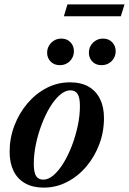

<svg xmlns="http://www.w3.org/2000/svg" viewBox="-20 -846 590 878"><path d="M299.5 -469.5Q350.5 -469.5 385 -449.8Q419.5 -430 437.5 -393.2Q455.5 -356.5 455.5 -306Q455.5 -243 434 -186Q412.5 -129 374.5 -84.2Q336.5 -39.5 286.5 -13.8Q236.5 12 180 12Q130 12 95 -7.8Q60 -27.5 42 -64.2Q24 -101 24 -151.5Q24 -214.5 45.8 -271.5Q67.5 -328.5 105.5 -373.2Q143.5 -418 193.2 -443.8Q243 -469.5 299.5 -469.5ZM178 -24.5Q201.5 -24.5 225.2 -45Q249 -65.5 270.5 -100.8Q292 -136 308.8 -179.8Q325.5 -223.5 335.5 -270.5Q345.5 -317.5 345.5 -361Q345.5 -399.5 334.8 -416.2Q324 -433 302 -433Q278.5 -433 254.5 -412.5Q230.5 -392 209 -356.8Q187.5 -321.5 170.8 -277.5Q154 -233.5 144.2 -186.8Q134.5 -140 134.5 -96.5Q134.5 -58 145 -41.2Q155.5 -24.5 178 -24.5ZM253.5 -548Q227.5 -548 211.5 -564.5Q195.5 -581 195.5 -604.5Q195.5 -622.5 204 -637Q212.5 -651.5 227 -660.5Q241.5 -669.5 260.5 -669.5Q286.5 -669.5 302.2 -652.8Q318 -636 318 -612Q318 -594.5 309.8 -580Q301.5 -565.5 287 -556.8Q272.5 -548 253.5 -548ZM444 -548Q418 -548 402.2 -564.5Q386.5 -581 386.5 -604.5Q386.5 -622.5 394.8 -637Q403 -651.5 417.8 -660.5Q432.5 -669.5 451 -669.5Q477 -669.5 493 -652.8Q509 -636 509 -612Q509 -594.5 500.8 -580Q492.5 -565.5 478 -556.8Q463.5 -548 444 -548ZM272 -771.5 288.5 -826H549.5L532.5 -771.5Z"/></svg>

Font: Newsreader 36pt SemiBold
Style: Italic
Weight: 600
Italic angle: -17°
Designer: Hugues Gentile
Foundry: Production Type
Version: Version 1.003